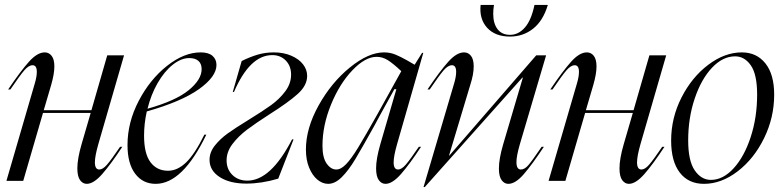

<svg xmlns="http://www.w3.org/2000/svg" viewBox="-20 -732 3167 777"><path d="M129 -441Q129 -468 112 -468Q96 -468 78 -447Q60 -426 22 -370H13Q63 -444 97 -482Q131 -520 161 -520Q178 -520 189 -506Q200 -492 200 -463Q200 -433 187 -388L157 -286H350L414 -508H482L378 -149Q364 -100 364 -75Q364 -46 382 -46Q396 -46 413 -65.5Q430 -85 466 -138H475Q429 -68 394 -28Q359 12 331 12Q315 12 304 -3Q293 -18 293 -51Q293 -89 310 -148L347 -275H154L74 0H6L121 -395Q129 -422 129 -441Z M792 -520Q824 -520 840 -506Q856 -492 856 -469Q856 -422 785.5 -371.5Q715 -321 574 -281Q563 -232 563 -183Q563 -110 589 -75.5Q615 -41 660 -41Q698 -41 733 -74.5Q768 -108 807 -187H815Q719 12 610 12Q558 12 527 -29Q496 -70 496 -145Q496 -237 541.5 -324Q587 -411 656 -465.5Q725 -520 792 -520ZM796 -452Q796 -474 783 -485.5Q770 -497 746 -497Q713 -497 679 -470Q645 -443 618 -396Q591 -349 577 -292Q691 -324 743.5 -367Q796 -410 796 -452Z M986 -247Q1043 -282 1077 -306.5Q1111 -331 1134.5 -362.5Q1158 -394 1158 -430Q1158 -465 1136.5 -487Q1115 -509 1082 -509Q991 -509 927 -360H922L958 -485Q990 -501 1021.5 -510.5Q1053 -520 1088 -520Q1128 -520 1159 -506.5Q1190 -493 1206.5 -471.5Q1223 -450 1223 -425Q1223 -386 1184.5 -351.5Q1146 -317 1070 -269Q1014 -233 979.5 -207Q945 -181 921 -149.5Q897 -118 897 -83Q897 -47 920.5 -24Q944 -1 981 -1Q1076 -1 1162 -168H1168L1106 -9Q1038 11 977 11Q910 11 869 -15.5Q828 -42 828 -85Q828 -116 849.5 -143Q871 -170 901.5 -192Q932 -214 986 -247Z M1508 -271 1604 -444Q1571 -475 1549.5 -488.5Q1528 -502 1504 -502Q1458 -502 1406 -447.5Q1354 -393 1319.5 -308.5Q1285 -224 1285 -142Q1285 -94 1302 -70Q1319 -46 1341 -46Q1360 -46 1381 -68Q1402 -90 1429.5 -135Q1457 -180 1508 -271ZM1534 -520Q1559 -520 1580.5 -511Q1602 -502 1626 -488.5Q1650 -475 1658 -470L1688 -518H1693L1587 -149Q1573 -100 1573 -75Q1573 -46 1591 -46Q1605 -46 1622 -65.5Q1639 -85 1675 -138H1684Q1638 -68 1603 -28Q1568 12 1540 12Q1524 12 1513 -3Q1502 -18 1502 -51Q1502 -89 1519 -148L1584 -371H1576L1518 -266L1496 -225Q1446 -135 1418.5 -89Q1391 -43 1363.5 -15.5Q1336 12 1308 12Q1285 12 1264.5 -5Q1244 -22 1231 -53.5Q1218 -85 1218 -127Q1218 -213 1269.5 -305.5Q1321 -398 1396 -459Q1471 -520 1534 -520Z M1858 -520Q1875 -520 1886 -506Q1897 -492 1897 -463Q1897 -431 1883 -388L1797 -102H1798L2150 -508H2190L2084 -149Q2070 -101 2070 -76Q2070 -46 2088 -46Q2103 -46 2118.5 -64Q2134 -82 2172 -138H2181Q2134 -67 2100 -27.5Q2066 12 2037 12Q2021 12 2010 -3Q1999 -18 1999 -50Q1999 -89 2016 -147L2096 -418H2094L1699 25H1694L1818 -395Q1826 -422 1826 -441Q1826 -468 1809 -468Q1793 -468 1775 -447Q1757 -426 1719 -370H1710Q1760 -444 1794 -482Q1828 -520 1858 -520ZM2044 -584Q1984 -584 1951.5 -619.5Q1919 -655 1925 -712H1979Q1976 -693 1976 -676Q1976 -637 1993.5 -614Q2011 -591 2044 -591Q2078 -591 2104 -620.5Q2130 -650 2143 -712H2197Q2178 -648 2137.5 -616Q2097 -584 2044 -584Z M2323 -441Q2323 -468 2306 -468Q2290 -468 2272 -447Q2254 -426 2216 -370H2207Q2257 -444 2291 -482Q2325 -520 2355 -520Q2372 -520 2383 -506Q2394 -492 2394 -463Q2394 -433 2381 -388L2351 -286H2544L2608 -508H2676L2572 -149Q2558 -100 2558 -75Q2558 -46 2576 -46Q2590 -46 2607 -65.5Q2624 -85 2660 -138H2669Q2623 -68 2588 -28Q2553 12 2525 12Q2509 12 2498 -3Q2487 -18 2487 -51Q2487 -89 2504 -148L2541 -275H2348L2268 0H2200L2315 -395Q2323 -422 2323 -441Z M2829 12Q2766 12 2731 -33.5Q2696 -79 2696 -163Q2696 -255 2738 -337.5Q2780 -420 2846.5 -470Q2913 -520 2982 -520Q3042 -520 3077.5 -475.5Q3113 -431 3113 -349Q3113 -256 3072 -172.5Q3031 -89 2965 -38.5Q2899 12 2829 12ZM2857 -4Q2906 -4 2949 -51Q2992 -98 3018 -177.5Q3044 -257 3044 -349Q3044 -431 3018.5 -467.5Q2993 -504 2955 -504Q2905 -504 2861.5 -458Q2818 -412 2791.5 -333.5Q2765 -255 2765 -164Q2765 -81 2791.5 -42.5Q2818 -4 2857 -4Z"/></svg>

Font: Nyght Serif Light Italic
Style: Regular
Weight: 300
Italic angle: -16°
Designer: Maksym Kobuzan
Version: Version 0.410